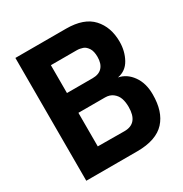

<svg xmlns="http://www.w3.org/2000/svg" viewBox="-170 -861 944 991"><g transform="rotate(-30 302.0 -366.0)"><path d="M60 0V-732H362Q468 -732 518 -677.5Q568 -623 568 -536Q568 -480 543 -434.5Q518 -389 468 -380Q516 -371 548 -326.5Q580 -282 580 -215Q580 -163 567.5 -124Q555 -85 529.5 -57Q504 -29 462.5 -14.5Q421 0 364 0ZM200 -124 359 -123Q440 -123 440 -221Q440 -250 432.5 -272Q425 -294 406 -309Q387 -324 359 -324H200ZM200 -442H353Q391 -442 410.5 -463.5Q430 -485 430 -525Q430 -541 427 -554.5Q424 -568 418 -577Q412 -586 405 -592.5Q398 -599 389 -602Q380 -605 371.5 -606.5Q363 -608 353 -608H200Z"/></g></svg>

Font: Mina
Style: Bold
Weight: 700
Version: Version 1.000